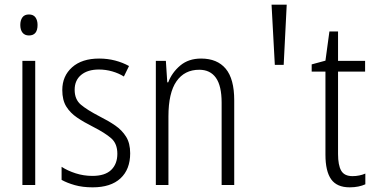

<svg xmlns="http://www.w3.org/2000/svg" viewBox="-20 -793 1605 823"><path d="M104 -731Q123 -731 132 -718.5Q141 -706 141 -686Q141 -641 104 -641Q86 -641 76.5 -653Q67 -665 67 -686Q67 -706 76 -718.5Q85 -731 104 -731ZM131 -532V0H76V-532Z M538 -136Q538 -67 496.5 -28.5Q455 10 377 10Q334 10 300.5 0.5Q267 -9 244 -22V-78Q270 -61 304.5 -50Q339 -39 376 -39Q430 -39 456.5 -64.5Q483 -90 483 -134Q483 -177 457 -200Q431 -223 378 -250Q340 -269 310.5 -289Q281 -309 264 -336.5Q247 -364 247 -407Q247 -467 289 -504.5Q331 -542 405 -542Q441 -542 473.5 -533.5Q506 -525 533 -510L511 -465Q489 -479 461 -487Q433 -495 404 -495Q356 -495 328 -472Q300 -449 300 -408Q300 -367 326.5 -344.5Q353 -322 407 -294Q445 -275 474 -255Q503 -235 520.5 -207Q538 -179 538 -136Z M842 -542Q911 -542 947.5 -498.5Q984 -455 984 -363V0H930V-353Q930 -425 905.5 -459.5Q881 -494 834 -494Q771 -494 736.5 -444.5Q702 -395 702 -294V0H648V-532H691L697 -440H701Q717 -482 752.5 -512Q788 -542 842 -542Z M1158 -515 1144 -773H1209L1196 -515Z M1491 -38Q1506 -38 1520.5 -41Q1535 -44 1546 -49V-3Q1533 3 1516 6.5Q1499 10 1479 10Q1424 10 1399.5 -24.5Q1375 -59 1375 -130V-486H1316V-517L1375 -533L1392 -658H1429V-532H1545V-486H1429V-133Q1429 -85 1442.5 -61.5Q1456 -38 1491 -38Z"/></svg>

Font: Noto Sans Telugu Condensed Light
Style: Regular
Weight: 300
Width: 3
Designer: Jelle Bosma - Monotype Design Team
Foundry: Monotype Imaging Inc.
Version: Version 2.005; ttfautohint (v1.8.4.7-5d5b)